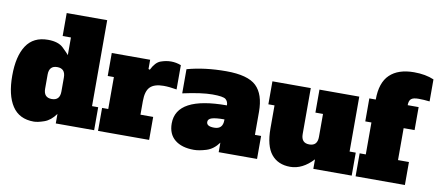

<svg xmlns="http://www.w3.org/2000/svg" viewBox="-71 -1064 3076 1350"><g transform="rotate(10 1467.0 -389.0)"><path d="M255.9 -328.1V-228Q255.9 -164.1 314 -164.1Q372.1 -164.1 372.1 -228V-328.1Q372.1 -392.1 314 -392.1Q255.9 -392.1 255.9 -328.1ZM372.1 -613.8H313V-777.8H602.1V-164.1H646V0H372.1V-67.9Q335.9 -17.6 290.5 -1.7Q245.1 14.2 216.8 14.2Q112.8 14.2 62.5 -62.5Q12.2 -139.2 12.2 -278.1Q12.2 -417 62.5 -493.4Q112.8 -569.8 216.8 -569.8Q290.5 -569.8 326.7 -534.9Q362.8 -500 372.1 -487.8Z M1073.7 -392.1Q1007.8 -392.1 977.8 -362.5Q947.8 -333 947.8 -261.2V-164.1H1038.6V0H673.8V-164.1H717.8V-392.1H673.8V-556.2H947.8V-490.2L957.5 -486.8Q984.9 -543 1022.2 -556.4Q1059.6 -569.8 1095.7 -569.8Q1131.8 -569.8 1167 -556.2V-382.8Q1114.3 -392.1 1073.7 -392.1Z M1535.2 -233.9Q1473.1 -233.9 1446 -225.3Q1418.9 -216.8 1418.9 -195.8Q1418.9 -163.6 1474.1 -164.1Q1535.2 -164.1 1535.2 -228ZM1210.9 -535.2Q1335.4 -569.8 1489.3 -569.8Q1643.6 -569.8 1704.3 -511.7Q1765.1 -453.6 1765.1 -328.1V-164.1H1809.1V0H1535.2V-67.9Q1498 -16.6 1447 -1.2Q1396 14.2 1359.9 14.2Q1272.9 14.2 1223.9 -25.9Q1174.8 -65.9 1174.8 -142.1Q1174.8 -334 1535.2 -334Q1535.2 -361.8 1517.1 -377Q1499 -392.1 1421.9 -392.1Q1344.7 -392.1 1210.9 -362.8Z M1864.7 -228V-392.1H1820.8V-556.2H2094.7V-228Q2094.7 -164.1 2152.8 -164.1Q2210.9 -164.1 2210.9 -228V-392.1H2156.7V-556.2H2440.9V-164.1H2484.9V0H2210.9V-67.9Q2134.8 14.2 2047.4 14.2Q1960 14.2 1912.4 -44.4Q1864.7 -103 1864.7 -228Z M2854 -613.8Q2815.9 -613.8 2801.3 -600.8Q2786.6 -587.9 2786.6 -556.2H2864.7V-392.1H2786.6V-164.1H2864.7V0H2512.7V-164.1H2556.6V-392.1H2512.7V-556.2H2558.6Q2558.6 -677.2 2618.7 -734.6Q2678.7 -792 2791.5 -792Q2873.5 -792 2933.6 -766.1V-608.9Q2891.6 -613.8 2854 -613.8Z"/></g></svg>

Font: AlfaSlabOne-Regular
Style: Regular
Weight: 400
Designer: JM Sole
Foundry: JM Sole
Version: Version 1.001